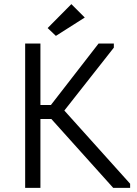

<svg xmlns="http://www.w3.org/2000/svg" viewBox="-20 -911 663 931"><path d="M176 -402H227L458 -700H532V-680L292 -375L611 -20V0H529L229 -334H176V0H102V-700H176ZM391 -826 251 -737 211 -775 326 -891Z"/></svg>

Font: Tilda Sans
Style: Regular
Weight: 400
Designer: ParaType Ltd
Foundry: ParaType Ltd
Version: Version 1.009